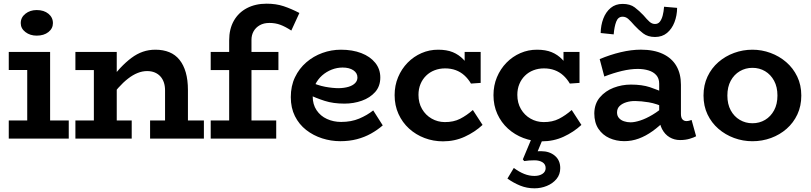

<svg xmlns="http://www.w3.org/2000/svg" viewBox="-20 -753 4407 1043"><path d="M127.9 -30.7V-471H252.2V-30.7ZM27.6 0V-98.5H353.5V0ZM27.6 -372.8V-471H220V-372.8ZM179.2 -559.4Q143.4 -559.4 118.1 -578.8Q92.7 -598.3 92.7 -627.4Q92.7 -658.3 118.1 -678.4Q143.4 -698.4 179.2 -698.4Q218.6 -698.4 243 -678.4Q267.5 -658.3 267.5 -627.4Q267.5 -598.3 243 -578.8Q218.5 -559.4 179.2 -559.4Z M876.6 0V-262.4Q876.6 -285.6 870.3 -304.7Q863.9 -323.9 851.4 -337.8Q838.8 -351.7 820.7 -359.3Q802.6 -366.9 779 -366.9Q753.4 -366.9 727.5 -356.5Q701.6 -346.2 675.4 -325.8Q649.1 -305.4 622.9 -276.1Q596.6 -246.8 569.3 -208.9V-307.6Q602.5 -350.7 633.1 -383.3Q663.8 -415.9 693.9 -438.3Q723.9 -460.8 756 -471.9Q788.1 -483 824.3 -483Q866.8 -483 899.8 -469.4Q932.7 -455.9 955 -428.2Q977.3 -400.6 989.1 -359.7Q1000.9 -318.7 1000.9 -263.8V0ZM389.6 0V-98.5H695.5V0ZM489.9 0V-471H614.2V0ZM389.6 -372.5V-471H585.8V-372.5ZM795.3 0V-98.5H1087.6V0Z M1224.9 -50.6V-533.7Q1224.9 -595.6 1250.3 -640.3Q1275.7 -685 1321.7 -709Q1367.7 -733 1428.3 -733Q1479.7 -733 1520.8 -719.3Q1561.9 -705.6 1606.4 -682.5L1562.5 -587Q1529.9 -608.3 1502.9 -618.3Q1475.8 -628.4 1443.6 -628.4Q1412.9 -628.4 1391.1 -616Q1369.4 -603.7 1357.7 -583.1Q1346.1 -562.5 1346.1 -536.7V-50.6ZM1124.6 0V-98.5H1480.5V0ZM1124.6 -372.5V-471H1492.5V-372.5Z M1828.5 14Q1778.2 14 1730.1 -1.4Q1682 -16.8 1643.2 -47Q1604.5 -77.3 1582.1 -122.1Q1559.7 -166.8 1559.7 -225.4Q1559.7 -286 1582.5 -333.5Q1605.2 -380.9 1643.9 -414.3Q1682.6 -447.7 1731.2 -465.3Q1779.8 -483 1832 -483Q1894.7 -483 1942.8 -464.5Q1990.8 -446 2018.3 -412Q2045.9 -377.9 2045.9 -332.1Q2045.9 -284.5 2018 -253.1Q1990.1 -221.7 1945.7 -205.9Q1901.3 -190.1 1851.2 -190.1Q1790.5 -190.1 1743.9 -205Q1697.3 -219.9 1651.9 -241.5L1651.6 -313.4Q1705.5 -289.1 1746.1 -281.6Q1786.6 -274 1821.3 -274Q1851.4 -274.8 1873.8 -281.6Q1896.1 -288.4 1908.9 -301.3Q1921.7 -314.2 1921.7 -332.1Q1921.7 -356.5 1899.5 -371.3Q1877.3 -386.1 1841.2 -386.1Q1810.9 -386.1 1782.1 -374.9Q1753.3 -363.7 1729.9 -343.2Q1706.6 -322.6 1692.6 -294Q1678.6 -265.5 1678.6 -230Q1678.6 -185.6 1699.8 -154.2Q1720.9 -122.7 1756.2 -106.7Q1791.4 -90.6 1833.1 -90.6Q1888.1 -90.6 1931.1 -108.7Q1974.2 -126.8 2007.4 -153.2L2059.2 -71.9Q2030.3 -46.8 1995.4 -27.3Q1960.5 -7.8 1919 3.1Q1877.4 14 1828.5 14Z M2386.5 14.8Q2333.7 14.8 2286.4 -3.2Q2239 -21.1 2202.3 -54.4Q2165.7 -87.7 2144.7 -133.9Q2123.7 -180.2 2123.7 -236.1Q2123.7 -288.8 2142.6 -333.8Q2161.5 -378.8 2194.3 -412.4Q2227.2 -446 2270 -464.6Q2312.7 -483.2 2360.4 -483Q2407.1 -483 2439.8 -469.5Q2472.6 -455.9 2497 -430.5Q2521.5 -405.1 2541.1 -368.9L2504.1 -375.6V-471H2591.1V-302.7L2538.5 -299Q2522.8 -325.5 2502.3 -343.8Q2481.9 -362.2 2455.9 -371.8Q2429.9 -381.5 2398 -381.5Q2367 -381.5 2340.6 -371.2Q2314.2 -361 2294.7 -341.8Q2275.1 -322.7 2264.2 -296.2Q2253.3 -269.8 2253.3 -237.7Q2253.3 -193.9 2272.8 -160.6Q2292.3 -127.3 2324.9 -108.7Q2357.4 -90.1 2395.7 -89.8Q2443.8 -89.4 2479.5 -107.7Q2515.2 -126 2548.7 -155.4L2601.4 -74.4Q2559.2 -35.3 2504.6 -10.3Q2450 14.8 2386.5 14.8Z M2923.5 14.8Q2870.7 14.8 2823.4 -3.2Q2776 -21.1 2739.3 -54.4Q2702.7 -87.7 2681.7 -133.9Q2660.7 -180.2 2660.7 -236.1Q2660.7 -288.8 2679.6 -333.8Q2698.5 -378.8 2731.3 -412.4Q2764.2 -446 2807 -464.6Q2849.7 -483.2 2897.4 -483Q2944.1 -483 2976.8 -469.5Q3009.6 -455.9 3034 -430.5Q3058.5 -405.1 3078.1 -368.9L3041.1 -375.6V-471H3128.1V-302.7L3075.5 -299Q3059.8 -325.5 3039.3 -343.8Q3018.9 -362.2 2992.9 -371.8Q2966.9 -381.5 2935 -381.5Q2904 -381.5 2877.6 -371.2Q2851.2 -361 2831.7 -341.8Q2812.1 -322.7 2801.2 -296.2Q2790.3 -269.8 2790.3 -237.7Q2790.3 -193.9 2809.8 -160.6Q2829.3 -127.3 2861.9 -108.7Q2894.4 -90.1 2932.7 -89.8Q2980.8 -89.4 3016.5 -107.7Q3052.2 -126 3085.7 -155.4L3138.4 -74.4Q3096.2 -35.3 3041.6 -10.3Q2987 14.8 2923.5 14.8ZM2883.3 270Q2842.1 270 2805.8 255.3Q2769.4 240.5 2736.5 217L2771.2 159.3Q2799.6 180.6 2827.2 191.6Q2854.8 202.7 2883.3 202.7Q2910.1 202.7 2927.1 191.2Q2944.1 179.7 2944.1 160.3Q2944.1 139.2 2927 128.5Q2909.9 117.8 2883.4 117.8Q2866.7 117.8 2853.6 118.9Q2840.5 120 2827.5 122L2820.2 112.7L2872.6 -12.5H2934.6L2900.9 68.8Q2904.3 68.5 2909.3 68.4Q2914.4 68.3 2919.8 68.3Q2964.5 68.3 2993.9 92.8Q3023.4 117.4 3023.4 160.3Q3023.4 194.8 3003 219.4Q2982.6 243.9 2950.7 256.9Q2918.8 270 2883.3 270Z M3674 7.8Q3643.1 7.8 3617.4 -7.4Q3591.7 -22.6 3576.3 -52.1Q3560.9 -81.6 3560.9 -123.8V-298Q3560.9 -327 3545.2 -344.7Q3529.6 -362.4 3503 -370.5Q3476.5 -378.6 3444.7 -378.6Q3405.1 -378.6 3358.5 -367.6Q3311.9 -356.5 3262.8 -337.3L3237.7 -431.9Q3294.5 -455.8 3352.1 -469.5Q3409.7 -483.2 3461.5 -483.2Q3532.1 -483.2 3580.8 -460.2Q3629.5 -437.2 3654.2 -394.9Q3679 -352.5 3679 -292.7V-134.6Q3679 -113.7 3687.3 -104.5Q3695.6 -95.3 3708.7 -95.3Q3717.4 -95.3 3724.7 -97.5Q3732 -99.7 3736.9 -101.4L3761.5 -12.8Q3749.7 -6.1 3726.6 0.8Q3703.5 7.8 3674 7.8ZM3371.2 13.8Q3327.8 13.8 3290.6 -2.8Q3253.4 -19.5 3230.9 -53.1Q3208.4 -86.8 3208.4 -137.4Q3209.2 -189.3 3238.5 -224Q3267.9 -258.8 3313.1 -276.2Q3358.4 -293.5 3407 -293.5Q3467.6 -293.5 3510.7 -279.3Q3553.9 -265.1 3598.8 -243.5V-165.8Q3546.1 -190.4 3504.2 -197.2Q3462.3 -204 3430.7 -204.2Q3404.8 -204.5 3382.3 -197.5Q3359.7 -190.5 3345.8 -177Q3331.9 -163.6 3331.9 -142Q3331.9 -124.1 3342.2 -112.1Q3352.5 -100 3369.6 -94.3Q3386.6 -88.5 3405.7 -88.5Q3427.6 -88.5 3458.3 -98.5Q3489.1 -108.4 3525.1 -129.9Q3561.2 -151.3 3598.8 -185.7L3596.5 -103.3Q3562 -67.1 3525 -40.7Q3488.1 -14.2 3449.9 -0.2Q3411.8 13.8 3371.2 13.8ZM3538.1 -552.1Q3499.5 -552.1 3473.9 -571.6Q3448.4 -591.2 3427 -614.4Q3406.6 -637.9 3393 -650.1Q3379.3 -662.2 3362.1 -662.2Q3337.7 -662.2 3327.5 -635.4Q3317.2 -608.6 3313.7 -566.2L3243 -573.6Q3243.7 -616.2 3257.4 -652Q3271 -687.9 3297.4 -709.9Q3323.7 -731.8 3362.1 -731.8Q3403.2 -731.8 3428.2 -712.7Q3453.2 -693.7 3475.9 -669.5Q3494.8 -647 3508.4 -634.8Q3522 -622.7 3538.1 -622.7Q3554.7 -622.7 3564.4 -634.9Q3574.1 -647.2 3579.8 -668.1Q3585.4 -689.1 3587.4 -716.4L3658.3 -710.3Q3657.9 -668.7 3644 -632.5Q3630.1 -596.2 3603.6 -574.1Q3577.2 -552.1 3538.1 -552.1Z M4067.4 14.2Q4015.6 14.2 3967.8 -3.4Q3920 -21 3882.5 -53.5Q3845.1 -86 3823.4 -131.5Q3801.7 -177 3801.7 -234Q3801.7 -291 3823.4 -337Q3845.1 -383 3882.5 -415.5Q3920 -448 3967.8 -465.5Q4015.6 -483 4067.4 -483Q4118.2 -483 4165.7 -465.5Q4213.3 -448 4251 -415.5Q4288.7 -383 4310.8 -337Q4332.9 -291 4332.9 -234Q4332.9 -177 4311.6 -131.5Q4290.3 -86 4253.3 -53.5Q4216.4 -21 4168.4 -3.4Q4120.5 14.2 4067.4 14.2ZM4067.4 -83.5Q4105.6 -83.5 4136.3 -101.8Q4166.9 -120.1 4185.1 -153.7Q4203.3 -187.4 4203.3 -234Q4203.3 -280.6 4185.1 -314.3Q4166.9 -347.9 4136.3 -366.2Q4105.6 -384.5 4067.4 -384.5Q4029.9 -384.5 3998.8 -366.2Q3967.7 -347.9 3949.5 -314.3Q3931.3 -280.6 3931.3 -234Q3931.3 -187.4 3949.5 -153.7Q3967.7 -120.1 3998.8 -101.8Q4029.9 -83.5 4067.4 -83.5Z"/></svg>

Font: BioRhyme ExtraBold
Style: Regular
Weight: 800
Designer: Aoife Mooney
Foundry: Aoife Mooney Type
Version: Version 1.600;gftools[0.9.33]